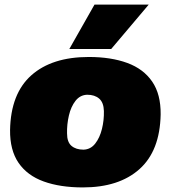

<svg xmlns="http://www.w3.org/2000/svg" viewBox="-20 -810 745 839"><path d="M342 9Q243 9 171 -17Q99 -43 61 -98.5Q23 -154 24 -242Q27 -401 117 -481Q207 -561 368 -561Q465 -561 536 -535Q607 -509 645 -453.5Q683 -398 682 -310Q679 -151 589.5 -71Q500 9 342 9ZM345 -156Q376 -157 396 -182.5Q416 -208 425.5 -246.5Q435 -285 434 -325Q433 -362 413.5 -379Q394 -396 361 -396Q330 -395 310 -369.5Q290 -344 281 -305Q272 -266 273 -227Q273 -189 292.5 -172.5Q312 -156 345 -156ZM283 -596 393 -790H630L466 -596Z"/></svg>

Font: Georama Expanded Black
Style: Italic
Weight: 900
Width: 7
Italic angle: -9°
Designer: Jean-Baptiste Levee
Foundry: Production Type
Version: Version 1.000